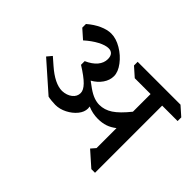

<svg xmlns="http://www.w3.org/2000/svg" viewBox="-152 -1097 1407 1407"><g transform="rotate(45 552.0 -393.0)"><path d="M944 -686V10H906L793 -90L824 -126V-333Q791 -307 756.5 -295.5Q722 -284 679 -284Q624 -284 573 -306Q575 -292 575 -287Q575 -250 547 -215.5Q519 -181 475 -158.5Q431 -136 386 -136Q369 -136 345 -138.5Q321 -141 309 -144L88 -339L120 -377L175 -329Q273 -243 349 -243Q396 -245 426.5 -269Q457 -293 457 -329Q457 -359 423 -394Q389 -429 312 -477V-515Q366 -539 394 -572.5Q422 -606 422 -646Q422 -675 408.5 -690.5Q395 -706 370 -706Q337 -706 290.5 -681.5Q244 -657 196 -614L126 -676V-714Q171 -753 218.5 -774.5Q266 -796 307 -796Q358 -796 413 -763.5Q468 -731 505 -682Q542 -633 542 -589Q542 -547 515.5 -508.5Q489 -470 444 -445Q480 -420 492 -410Q528 -385 557.5 -374.5Q587 -364 614 -364Q667 -364 715 -395.5Q763 -427 824 -503V-686H660L590 -748V-786H1034L1104 -724V-686Z"/></g></svg>

Font: Inknut
Style: Antiqua
Weight: 400
Designer: Claus Eggers Srensen
Foundry: Claus Eggers Srensen
Version: Version 1.000; ttfautohint (v1.2) -l 7 -r 28 -G 50 -x 13 -D 